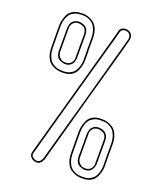

<svg xmlns="http://www.w3.org/2000/svg" viewBox="-173 -907 1037 1214"><g transform="rotate(20 345.0 -300.0)"><path d="M180 106Q218 -32 294.5 -306Q371 -580 409 -718Q411 -726 415 -741Q419 -756 421 -764Q429 -793 462 -793L474 -792Q509 -782 509 -746L505 -725Q502 -717 498 -700Q494 -683 492 -675Q459 -559 394.5 -326Q330 -93 298 23L260 160H259Q246 193 217 193Q210 193 202 190Q198 189 192.5 186.5Q187 184 178 174Q169 164 169 151Q169 147 171 139ZM175 -463Q199 -463 211.5 -478Q224 -493 224 -508V-523V-580V-635V-669Q224 -688 217 -700.5Q210 -713 199 -717.5Q188 -722 182 -723.5Q176 -725 170 -725H169Q145 -725 133 -710.5Q121 -696 120 -681V-666V-632V-520Q120 -495 133.5 -481Q147 -467 156.5 -465Q166 -463 174 -463ZM287 -528V-520Q287 -504 284 -488Q281 -472 271.5 -449Q262 -426 239 -411.5Q216 -397 182 -397H172Q156 -397 140.5 -401Q125 -405 104.5 -416.5Q84 -428 71 -456Q58 -484 58 -526L57 -635V-660V-668Q57 -684 60 -700Q63 -716 72.5 -739Q82 -762 105 -776.5Q128 -791 162 -791Q166 -792 172 -792Q187 -792 203 -788Q219 -784 239.5 -772Q260 -760 273 -732Q286 -704 286 -662V-580H287ZM521 123Q545 123 557.5 108Q570 93 570 78V63V6V-49V-83Q570 -102 563 -114.5Q556 -127 545 -131.5Q534 -136 528 -137.5Q522 -139 516 -139H515Q491 -139 478.5 -124.5Q466 -110 466 -95V-80V-46V66Q466 91 479.5 105Q493 119 502.5 121Q512 123 520 123ZM633 58V66Q633 82 630 98Q627 114 617.5 137Q608 160 585 174.5Q562 189 528 189H518Q503 189 487 185Q471 181 450.5 169Q430 157 417 129Q404 101 404 59L403 -49V-75V-82Q403 -98 406 -114Q409 -130 418.5 -153.5Q428 -177 451 -191.5Q474 -206 508 -206H518Q533 -206 549 -202Q565 -198 585.5 -186Q606 -174 619 -146Q632 -118 632 -76V6ZM190 109 181 142Q179 148 179 151Q179 157 181.5 162Q184 167 187.5 170Q191 173 195.5 175.5Q200 178 202 179Q204 180 205 180V181H206Q211 183 217 183Q239 183 250 156Q250 155 251 153Q252 151 252 150Q258 129 270 85.5Q282 42 288 20Q321 -96 385.5 -328.5Q450 -561 482 -678Q485 -686 489 -702.5Q493 -719 495 -728H496V-729Q499 -736 499 -746Q499 -774 472 -782Q468 -783 462 -783Q437 -783 431 -761Q429 -754 425 -738.5Q421 -723 419 -715Q387 -601 345.5 -452Q304 -303 262.5 -154.5Q221 -6 190 109ZM175 -453H174Q168 -453 160 -455Q152 -457 139.5 -462.5Q127 -468 118.5 -483Q110 -498 110 -520V-666Q110 -669 110 -674Q110 -679 112.5 -690.5Q115 -702 120.5 -711Q126 -720 138.5 -727.5Q151 -735 169 -735H170Q176 -735 183.5 -733.5Q191 -732 204 -726.5Q217 -721 225.5 -706Q234 -691 234 -669V-523Q234 -520 234 -515Q234 -510 231.5 -498Q229 -486 223.5 -477Q218 -468 205.5 -460.5Q193 -453 175 -453ZM277 -570H276V-662Q276 -694 267.5 -717.5Q259 -741 247.5 -753Q236 -765 220.5 -772Q205 -779 194 -780.5Q183 -782 172 -782L164 -781H163H162Q137 -781 118.5 -771.5Q100 -762 90.5 -749.5Q81 -737 75.5 -719.5Q70 -702 68.5 -690.5Q67 -679 67 -668V-635L68 -526Q68 -494 76.5 -471Q85 -448 96.5 -436Q108 -424 124 -417Q140 -410 150.5 -408.5Q161 -407 172 -407H182Q207 -407 225.5 -416.5Q244 -426 253.5 -438.5Q263 -451 268.5 -468.5Q274 -486 275.5 -497.5Q277 -509 277 -520ZM521 133H520Q514 133 506 131Q498 129 485.5 123.5Q473 118 464.5 103Q456 88 456 66V-80Q456 -83 456 -88Q456 -93 458.5 -104.5Q461 -116 466.5 -125Q472 -134 484.5 -141.5Q497 -149 515 -149H516Q522 -149 529.5 -147.5Q537 -146 550 -140.5Q563 -135 571.5 -120Q580 -105 580 -83V63Q579 63 580 67Q581 71 579.5 77.5Q578 84 576.5 91Q575 98 570.5 105.5Q566 113 560.5 119Q555 125 544.5 129Q534 133 521 133ZM623 58 622 6V-76Q622 -108 613.5 -131.5Q605 -155 593.5 -167Q582 -179 566.5 -186Q551 -193 540 -194.5Q529 -196 518 -196H508Q483 -196 464.5 -186.5Q446 -177 436.5 -164.5Q427 -152 421.5 -134.5Q416 -117 414.5 -105Q413 -93 413 -82V-49L414 59Q414 91 422.5 114.5Q431 138 442.5 150Q454 162 470 169Q486 176 496.5 177.5Q507 179 518 179H528Q553 179 571.5 169.5Q590 160 599.5 147.5Q609 135 614.5 117.5Q620 100 621.5 88.5Q623 77 623 66Z"/></g></svg>

Font: Soda Fountain
Style: Outline
Weight: 400
Version: Version 1.0